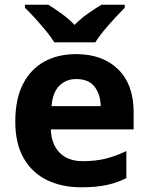

<svg xmlns="http://www.w3.org/2000/svg" viewBox="-20 -786 631 816"><path d="M303 -556Q416 -556 482 -491.5Q548 -427 548 -308V-236H196Q198 -173 233.5 -137Q269 -101 332 -101Q385 -101 428 -111.5Q471 -122 517 -144V-29Q477 -9 432.5 0.5Q388 10 325 10Q243 10 180 -20.5Q117 -51 81 -113Q45 -175 45 -269Q45 -365 77.5 -428.5Q110 -492 168 -524Q226 -556 303 -556ZM304 -450Q261 -450 232.5 -422Q204 -394 199 -335H408Q407 -385 382 -417.5Q357 -450 304 -450ZM211 -606Q197 -629 174.5 -656Q152 -683 128.5 -709Q105 -735 86 -753V-766H185Q211 -750 241 -728.5Q271 -707 297 -680Q323 -707 354 -728.5Q385 -750 411 -766H510V-753Q492 -735 468 -709Q444 -683 421.5 -656Q399 -629 385 -606Z"/></svg>

Font: Noto Sans IKEA
Style: Bold
Weight: 600
Designer: Monotype Design Team
Foundry: Monotype Imaging Inc.
Version: Version 2.001